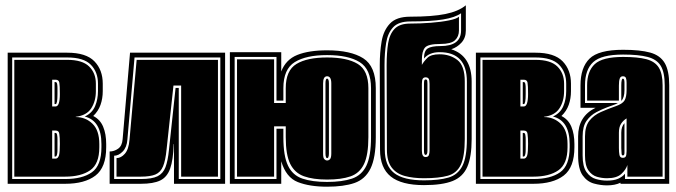

<svg xmlns="http://www.w3.org/2000/svg" viewBox="-20 -694 2554 725"><path d="M9 0V-495H234Q305 -495 336.5 -462.5Q368 -430 368 -378V-350Q368 -322 359.5 -298Q351 -274 332 -256Q358 -243 369.5 -215.5Q381 -188 381 -150V-138Q381 -62 340.5 -31Q300 0 226 0ZM26 -18H226Q291 -18 327 -43.5Q363 -69 363 -138V-150Q363 -238 300 -254Q328 -267 339 -293Q350 -319 350 -350V-378Q350 -422 323 -449.5Q296 -477 234 -477H26ZM34 -27V-468H234Q291 -468 316.5 -443Q342 -418 342 -378V-350Q342 -312 324.5 -285Q307 -258 266 -253V-252Q303 -252 329 -227Q355 -202 355 -150V-138Q355 -75 320.5 -51Q286 -27 226 -27ZM177 -292H190Q206 -292 206 -339Q206 -355 205.5 -365.5Q205 -376 204 -382Q202 -393 190 -393H177ZM186 -301V-384H190Q195 -384 196 -375Q197 -370 197 -361Q197 -352 197 -339Q197 -301 190 -301ZM177 -95H190Q199 -95 203 -108Q206 -120 206 -151Q206 -163 205.5 -172Q205 -181 204 -188Q203 -201 190 -201H177ZM186 -103V-192H190Q195 -192 196 -182Q197 -177 197 -169Q197 -161 197 -151Q197 -138 197 -128.5Q197 -119 196 -114Q194 -103 190 -103Z M394 0V-122Q411 -122 426 -132.5Q441 -143 443 -168L471 -495H830V0H637V-150H636Q634 -90 622.5 -57.5Q611 -25 585 -12.5Q559 0 512 0ZM411 -18H512Q554 -18 575 -28.5Q596 -39 605 -63Q614 -87 618 -128L643 -362H655V-18H812V-477H488L461 -167Q459 -138 443.5 -122Q428 -106 411 -106ZM420 -27V-97Q437 -97 451.5 -113.5Q466 -130 469 -166L496 -468H803V-27H664V-371H635L609 -130Q605 -88 595.5 -65.5Q586 -43 566.5 -35Q547 -27 512 -27Z M1215 11Q1149 11 1104.5 -6.5Q1060 -24 1042 -85V0H848V-497H1042V-424Q1059 -469 1102.5 -486.5Q1146 -504 1215 -504Q1304 -504 1351.5 -474Q1399 -444 1399 -361V-176Q1399 -98 1379 -57.5Q1359 -17 1318.5 -3Q1278 11 1215 11ZM1215 -7Q1272 -7 1309 -19.5Q1346 -32 1363.5 -68.5Q1381 -105 1381 -176V-361Q1381 -433 1338 -459.5Q1295 -486 1215 -486Q1136 -486 1093 -459.5Q1050 -433 1050 -361V-314H1024V-479H866V-18H1024V-208H1050V-176Q1050 -105 1067.5 -68.5Q1085 -32 1122 -19.5Q1159 -7 1215 -7ZM1215 -16Q1162 -16 1127.5 -28.5Q1093 -41 1076 -75Q1059 -109 1059 -176V-217H1015V-27H875V-470H1015V-305H1059V-361Q1059 -428 1099.5 -452.5Q1140 -477 1215 -477Q1291 -477 1331 -452.5Q1371 -428 1371 -361V-176Q1371 -109 1354.5 -74.5Q1338 -40 1303.5 -28Q1269 -16 1215 -16ZM1215 -88Q1222 -88 1226.5 -93.5Q1231 -99 1231 -115V-379Q1231 -406 1215 -406Q1200 -406 1200 -379V-115Q1200 -98 1204 -94Q1209 -88 1215 -88ZM1215 -97Q1212 -97 1211 -101Q1209 -105 1209 -115V-379Q1209 -397 1215 -397Q1222 -397 1222 -379V-115Q1222 -105 1220 -101Q1219 -97 1215 -97Z M1581 5Q1496 5 1455.5 -27.5Q1415 -60 1415 -129L1414 -448Q1414 -496 1421 -537.5Q1428 -579 1452.5 -605Q1477 -631 1529 -631Q1612 -631 1661.5 -641Q1711 -651 1739 -674V-579Q1739 -551 1722.5 -533Q1706 -515 1684 -508Q1761 -483 1761 -386V-169Q1761 -102 1744.5 -64Q1728 -26 1689 -10.5Q1650 5 1581 5ZM1581 -13Q1638 -13 1673.5 -23.5Q1709 -34 1726 -67.5Q1743 -101 1743 -169V-386Q1743 -497 1640 -497Q1601 -497 1581 -473Q1581 -502 1595 -511Q1609 -520 1643 -520Q1721 -520 1721 -579V-644Q1699 -628 1653 -620.5Q1607 -613 1529 -613Q1485 -613 1464.5 -591Q1444 -569 1438 -531.5Q1432 -494 1432 -448L1433 -129Q1433 -68 1468.5 -40.5Q1504 -13 1581 -13ZM1581 -21Q1540 -21 1508.5 -29.5Q1477 -38 1459 -61.5Q1441 -85 1441 -129L1440 -448Q1440 -495 1445.5 -530Q1451 -565 1470 -585Q1489 -605 1529 -605Q1567 -605 1606.5 -608Q1646 -611 1675.5 -617Q1705 -623 1713 -631V-579Q1713 -556 1698 -542Q1683 -528 1643 -528Q1596 -528 1584.5 -514Q1573 -500 1573 -468V-449Q1581 -463 1594.5 -476Q1608 -489 1640 -489Q1679 -489 1707 -467.5Q1735 -446 1735 -386V-169Q1735 -104 1720 -72Q1705 -40 1671 -30.5Q1637 -21 1581 -21ZM1587 -101Q1597 -101 1599.5 -108.5Q1602 -116 1602 -125V-377Q1602 -392 1598.5 -397Q1595 -402 1587 -402Q1580 -402 1576.5 -397Q1573 -392 1573 -377V-125Q1573 -101 1587 -101ZM1587 -109Q1581 -109 1581 -125V-377Q1581 -388 1582.5 -391Q1584 -394 1587 -394Q1591 -394 1592.5 -391.5Q1594 -389 1594 -377V-125Q1594 -109 1587 -109Z M1777 0V-495H2002Q2073 -495 2104.5 -462.5Q2136 -430 2136 -378V-350Q2136 -322 2127.5 -298Q2119 -274 2100 -256Q2126 -243 2137.5 -215.5Q2149 -188 2149 -150V-138Q2149 -62 2108.5 -31Q2068 0 1994 0ZM1794 -18H1994Q2059 -18 2095 -43.5Q2131 -69 2131 -138V-150Q2131 -238 2068 -254Q2096 -267 2107 -293Q2118 -319 2118 -350V-378Q2118 -422 2091 -449.5Q2064 -477 2002 -477H1794ZM1802 -27V-468H2002Q2059 -468 2084.5 -443Q2110 -418 2110 -378V-350Q2110 -312 2092.5 -285Q2075 -258 2034 -253V-252Q2071 -252 2097 -227Q2123 -202 2123 -150V-138Q2123 -75 2088.5 -51Q2054 -27 1994 -27ZM1945 -292H1958Q1974 -292 1974 -339Q1974 -355 1973.5 -365.5Q1973 -376 1972 -382Q1970 -393 1958 -393H1945ZM1954 -301V-384H1958Q1963 -384 1964 -375Q1965 -370 1965 -361Q1965 -352 1965 -339Q1965 -301 1958 -301ZM1945 -95H1958Q1967 -95 1971 -108Q1974 -120 1974 -151Q1974 -163 1973.5 -172Q1973 -181 1972 -188Q1971 -201 1958 -201H1945ZM1954 -103V-192H1958Q1963 -192 1964 -182Q1965 -177 1965 -169Q1965 -161 1965 -151Q1965 -138 1965 -128.5Q1965 -119 1964 -114Q1962 -103 1958 -103Z M2272 6Q2248 6 2222.5 -1Q2197 -8 2180 -32Q2163 -56 2163 -107V-179Q2163 -255 2229 -287H2172V-372Q2172 -439 2206 -472.5Q2240 -506 2333 -506Q2397 -506 2435 -495.5Q2473 -485 2490 -456Q2507 -427 2507 -372V0H2323V-4Q2302 6 2272 6ZM2272 -12Q2298 -12 2314 -19Q2330 -26 2340 -38V-18H2490V-372Q2490 -421 2475 -445.5Q2460 -470 2425.5 -479Q2391 -488 2333 -488Q2251 -488 2220 -459.5Q2189 -431 2189 -372V-305H2313Q2307 -301 2296.5 -297.5Q2286 -294 2273 -289Q2254 -282 2232 -270.5Q2210 -259 2195 -238Q2180 -217 2180 -179V-107Q2180 -65 2194.5 -44.5Q2209 -24 2230 -18Q2251 -12 2272 -12ZM2272 -21Q2253 -21 2234 -26.5Q2215 -32 2202 -50.5Q2189 -69 2189 -107V-179Q2189 -217 2205.5 -238Q2222 -259 2249 -271Q2276 -283 2305 -293Q2331 -302 2338.5 -315Q2346 -328 2346 -354V-382Q2346 -393 2343.5 -399.5Q2341 -406 2332 -406Q2323 -406 2320 -397Q2317 -388 2317 -371V-314H2197V-372Q2197 -425 2226 -452Q2255 -479 2333 -479Q2388 -479 2420.5 -470.5Q2453 -462 2467.5 -439Q2482 -416 2482 -372V-27H2349V-71Q2344 -54 2326.5 -37.5Q2309 -21 2272 -21ZM2326 -313V-371Q2326 -397 2332 -397Q2338 -397 2338 -382V-354Q2338 -325 2326 -313ZM2332 -98Q2344 -98 2345 -110Q2346 -116 2346 -123.5Q2346 -131 2346 -141V-247Q2333 -239 2325 -226.5Q2317 -214 2317 -193V-135Q2317 -120 2319 -109Q2321 -98 2332 -98ZM2332 -107Q2327 -107 2327 -116L2326 -135V-193Q2326 -216 2338 -229V-117Q2338 -107 2332 -107Z"/></svg>

Font: Alumni Sans Collegiate One
Style: Regular
Weight: 400
Designer: Robert E. Leuschke
Foundry: Robert E. Leuschke
Version: Version 1.100